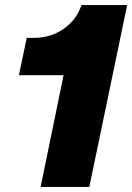

<svg xmlns="http://www.w3.org/2000/svg" viewBox="-20 -741 524 761"><path d="M141 0 232 -443H55L86 -591H116Q181 -591 232.5 -627Q284 -663 303 -721H484L334 0Z"/></svg>

Font: Mona Sans ExtraLight Black
Style: Italic
Weight: 900
Italic angle: -11.6951°
Version: Version 2.000